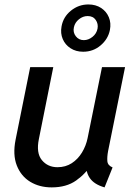

<svg xmlns="http://www.w3.org/2000/svg" viewBox="-20 -813 591 841"><path d="M206.5 7.8Q152.8 7.8 112.3 -16.8Q71.8 -41.5 53.5 -88.4Q35.2 -135.3 48.3 -201.2L112.3 -519H213.4L150.4 -204.6Q137.7 -143.1 163.3 -111.8Q189 -80.6 231.9 -80.6Q267.1 -80.6 294.2 -98.1Q321.3 -115.7 339.1 -145Q356.9 -174.3 363.8 -208.5L426.8 -519H527.8L453.6 -151.9Q448.7 -126 450.2 -107.2Q451.7 -88.4 473.1 -79.6L438 7.8Q392.1 -5.4 373.3 -33.2Q354.5 -61 360.4 -91.8L394.5 -63H330.6L383.3 -97.2Q356.4 -52.7 313.7 -22.5Q271 7.8 206.5 7.8ZM344.2 -586.4Q312.5 -586.4 289.1 -601.6Q265.6 -616.7 254.9 -641.8Q244.1 -667 249.5 -696.8Q256.8 -738.8 290.5 -766.1Q324.2 -793.5 367.2 -793.5Q399.4 -793.5 422.9 -778.1Q446.3 -762.7 456.8 -737.3Q467.3 -711.9 461.4 -681.6Q453.6 -642.1 420.9 -614.3Q388.2 -586.4 344.2 -586.4ZM347.2 -637.2Q367.2 -637.2 385 -651.4Q402.8 -665.5 407.2 -687.5Q411.1 -708.5 399.4 -725.6Q387.7 -742.7 363.8 -742.7Q343.3 -742.7 325.7 -728.5Q308.1 -714.4 303.7 -693.4Q298.8 -671.4 312 -654.3Q325.2 -637.2 347.2 -637.2Z"/></svg>

Font: Reddit Sans Medium
Style: Italic
Weight: 500
Italic angle: -11.25°
Designer: Stephen Hutchings
Version: Version 1.013